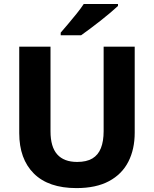

<svg xmlns="http://www.w3.org/2000/svg" viewBox="-20 -953 789 983"><path d="M669.7 -273.6Q669.7 -188.8 637 -124.9Q604.3 -61 538 -25.5Q471.8 10 371.4 10Q228.3 10 153.4 -64.5Q78.5 -139 78.5 -271.5V-714H238.6V-280.7Q238.6 -201.1 273 -162.5Q307.4 -123.9 375.1 -123.9Q423.2 -123.9 453 -141.7Q482.7 -159.5 496.6 -194.6Q510.6 -229.7 510.6 -281.7V-714H669.7ZM584.1 -922.5Q569 -908.5 545.3 -888.2Q521.5 -867.9 494 -846.4Q466.4 -824.9 440.5 -805.4Q414.6 -785.9 395.3 -772.5H290.8V-785.9Q307.1 -804.9 329 -830.6Q350.9 -856.2 372.6 -883.4Q394.3 -910.5 408.7 -932.5H584.1Z"/></svg>

Font: Noto Sans Oriya
Style: Regular
Weight: 400
Designer: Amélie Bonet and Sol Matas
Foundry: Google LLC
Version: Version 2.006